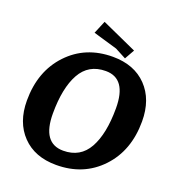

<svg xmlns="http://www.w3.org/2000/svg" viewBox="-162 -1033 1070 1178"><g transform="rotate(20 373.5 -444.5)"><path d="M743 -412Q743 -221 629.5 -101Q516 19 338 19Q198 19 116.5 -65.5Q35 -150 35 -292Q35 -483 148.5 -603.5Q262 -724 440 -724Q580 -724 661.5 -639.5Q743 -555 743 -412ZM212 -271Q212 -78 349 -78Q460 -78 512.5 -172Q565 -266 565 -433Q565 -627 429 -627Q317 -627 264.5 -532.5Q212 -438 212 -271ZM548 -804 512 -740 440 -778 283 -824 318 -908Z"/></g></svg>

Font: Andada SC
Style: Bold Italic
Weight: 700
Italic angle: -8.29999°
Designer: Carolina Giovagnoli
Foundry: Carolina Giovagnoli
Version: Version 1.003